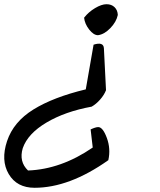

<svg xmlns="http://www.w3.org/2000/svg" viewBox="-80 -600 757 911"><path d="M479 -529Q472 -496 443.5 -466.5Q415 -437 385 -433Q364 -433 343 -460Q322 -487 319 -516Q340 -543 371 -561.5Q402 -580 425.5 -580Q449 -580 463.5 -566Q478 -552 479 -529ZM386 3Q408 3 427 54.5Q446 106 434 160Q249 291 84 291Q0 291 -38.5 226Q-77 161 -46.5 69.5Q-16 -22 78.5 -80.5Q173 -139 327 -176L364 -388Q411 -403 413 -371L423 -172Q414 -149 395 -127.5Q376 -106 355 -94Q229 -71 140.5 -18.5Q52 34 28 103Q9 167 53 209Q210 203 360 100L350 14Q374 3 386 3Z"/></svg>

Font: Tillana Medium
Style: Regular
Weight: 500
Designer: Lipi Raval (Devanagari, Latin), Jonny Pinhorn (Latin)
Foundry: Indian Type Foundry
Version: Version 2.003;PS 1.0;hotconv 1.0.79;makeotf.lib2.5.61930; tt